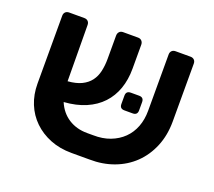

<svg xmlns="http://www.w3.org/2000/svg" viewBox="-102 -705 942 846"><g transform="rotate(20 368.5 -282.0)"><path d="M371 -99Q415 -98 450.5 -111.5Q486 -125 511 -149.5Q536 -174 549 -208Q562 -242 562 -283V-547Q562 -558 568.5 -564.5Q575 -571 586 -571H656Q667 -571 673.5 -564.5Q680 -558 680 -547V-276Q680 -211 658 -158Q636 -105 597.5 -68Q559 -31 506.5 -11.5Q454 8 392 7H308Q253 7 208 -11Q163 -29 130.5 -60.5Q98 -92 80.5 -135Q63 -178 63 -229V-547Q63 -558 69.5 -564.5Q76 -571 87 -571H158Q169 -571 175.5 -564.5Q182 -558 182 -547L184 -284Q223 -287 248.5 -299.5Q274 -312 289 -332Q304 -352 310 -379Q316 -406 316 -437V-546Q316 -557 322.5 -564Q329 -571 340 -571H410Q421 -571 427.5 -564Q434 -557 434 -546V-434Q434 -382 419 -339.5Q404 -297 374.5 -265.5Q345 -234 301 -215Q257 -196 199 -192Q218 -147 255.5 -123Q293 -99 343 -99ZM463 -249Q441 -249 441 -271V-310Q441 -332 463 -332H502Q524 -332 524 -310V-271Q524 -249 502 -249Z"/></g></svg>

Font: Fz Rubik Med
Style: Regular
Weight: 500
Designer: Hubert and Fischer
Foundry: Hubert and Fischer
Version: Vit hóa bi FontZin.com